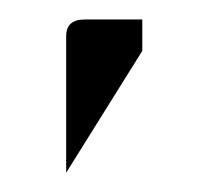

<svg xmlns="http://www.w3.org/2000/svg" viewBox="-20 -458 205 197"><path d="M47.9 -280.8V-420.9Q47.9 -438 66.9 -438H126V-405.8Z"/></svg>

Font: Hhenum
Style: Regular
Weight: 400
Designer: T. Christopher White
Version: Version 1.0